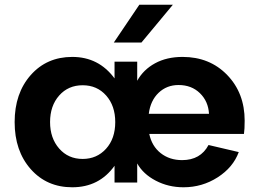

<svg xmlns="http://www.w3.org/2000/svg" viewBox="-20 -773 1098 813"><path d="M1016 -262Q1016 -226 1013 -206H612Q623 -154 660.5 -124.5Q698 -95 751 -95Q829 -95 863 -159L991 -129Q967 -64 901.5 -22Q836 20 757 20Q693 20 639.5 -8Q586 -36 561 -81V0H465V-71Q400 20 286 20Q178 20 110 -57Q42 -134 42 -256Q42 -378 110 -455Q178 -532 286 -532Q398 -532 465 -441V-512H561V-431Q587 -478 636.5 -505Q686 -532 753 -532Q868 -532 942 -455.5Q1016 -379 1016 -262ZM192 -256Q192 -188 230.5 -144Q269 -100 330 -100Q390 -100 429 -143Q468 -186 468 -256Q468 -325 429.5 -368.5Q391 -412 330 -412Q269 -412 230.5 -368.5Q192 -325 192 -256ZM610 -291H865Q862 -344 826.5 -378.5Q791 -413 736 -413Q686 -413 651.5 -380Q617 -347 610 -291ZM570 -753H712L579 -593H462Z"/></svg>

Font: Metropolitano
Style: Bold
Weight: 700
Designer: Fonts by Alex Slobzheninov & Chris M. Simpson / Changes by Cristiano Sobral
Foundry: Fonts by Alex Slobzheninov & Chris M. Simpson / Changes by Cristiano Sobral
Version: Version 1.00;August 30, 2020;FontCreator 13.0.0.2681 64-bit